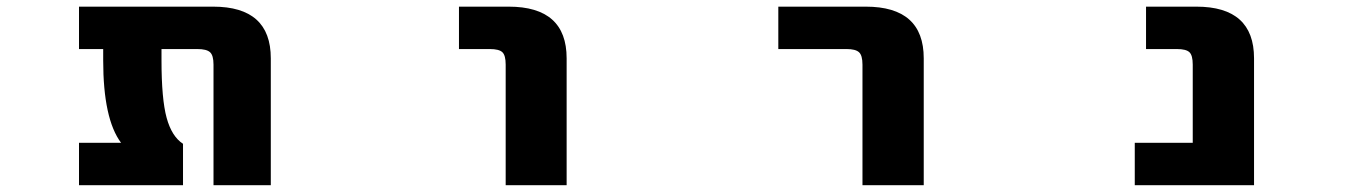

<svg xmlns="http://www.w3.org/2000/svg" viewBox="-20 -544 4040 566"><path d="M778.3 2H609.4V-353.5Q609.4 -380.9 599.1 -390.1Q588.9 -399.4 561.5 -399.4H456.1V-366.2Q456.1 -252 471.2 -196.8Q486.3 -141.6 519.5 -120.1V2H212.9V-123H336.9Q284.2 -193.4 284.2 -366.2V-399.4H212.9V-524.4H608.4Q778.3 -524.4 778.3 -372.1Z M1333 -399.4V-524.4H1479.5Q1650.4 -524.4 1650.4 -372.1V2H1470.7V-353.5Q1470.7 -380.9 1460.9 -390.1Q1451.2 -399.4 1423.8 -399.4Z M2274.4 -399.4V-524.4H2532.2Q2703.1 -524.4 2703.1 -372.1V2H2522.5V-353.5Q2522.5 -380.9 2512.2 -390.1Q2502 -399.4 2475.6 -399.4Z M3325.2 2V-123H3496.1V-353.5Q3496.1 -380.9 3486.3 -390.1Q3476.6 -399.4 3449.2 -399.4H3358.4V-524.4H3506.8Q3676.8 -524.4 3676.8 -372.1V2Z"/></svg>

Font: Gen Shin Gothic Monospace Heavy
Style: Bold
Weight: 800
Designer: [Source Han Sans]
Ryoko NISHIZUKA  (kana & ideographs); Paul D. Hunt (Latin, Greek & Cyrillic); Wenlong ZHANG  (bopomofo
Version: Version 1.002.20150607